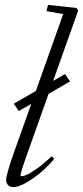

<svg xmlns="http://www.w3.org/2000/svg" viewBox="-20 -745 336 776"><path d="M33.7 11.2Q20.5 11.2 12.7 3.2Q4.9 -4.9 4.9 -18.6Q4.9 -38.6 36.6 -129.4L106.4 -325.2L56.2 -296.4L35.6 -325.7L125 -377.4L235.4 -688L167.5 -700.2L174.3 -725.1L289.1 -712.9L295.9 -702.1L194.8 -418L242.7 -445.8L263.2 -416L176.3 -365.7L90.3 -124Q63 -47.9 63 -36.6Q63 -32.7 67.4 -32.7Q73.7 -32.7 87.2 -38.1Q100.6 -43.5 128.9 -63.2Q157.2 -83 189 -113.8L199.2 -103Q161.1 -56.6 111.6 -22.7Q62 11.2 33.7 11.2Z"/></svg>

Font: Elstob Light
Style: Italic
Weight: 300
Italic angle: -20°
Designer: Peter S. Baker
Version: Version 1.015